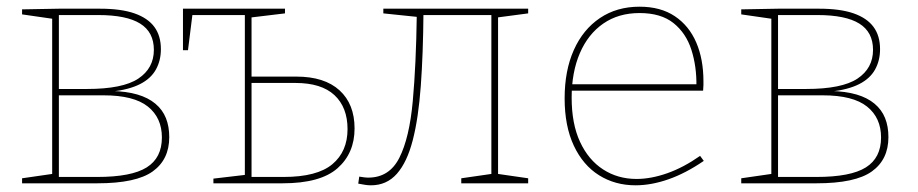

<svg xmlns="http://www.w3.org/2000/svg" viewBox="-20 -548 2743 574"><path d="M156 -522H279Q342 -522 382 -508Q422 -494 441.5 -467.5Q461 -441 461 -401Q461 -367 446 -340Q431 -313 398.5 -296.5Q366 -280 313 -274V-276Q358 -275 390.5 -265.5Q423 -256 444.5 -238Q466 -220 476 -195Q486 -170 486 -138Q486 -71 436.5 -35.5Q387 0 271 0H46V-15L143 -29L136 -21V-499L143 -491L46 -505V-520ZM274 -503H150L156 -510V-276L150 -282H240Q347 -282 393.5 -313Q440 -344 440 -399Q440 -452 399 -477.5Q358 -503 274 -503ZM271 -19Q373 -19 418.5 -47.5Q464 -76 464 -137Q464 -196 422 -229.5Q380 -263 290 -263H150L156 -270V-12L150 -19Z M618 0V-14L720 -26L712 -18V-510L720 -503H548L556 -510L542 -398H527V-522H832V-508L724 -495L732 -502V-313L726 -319H866Q950 -319 995 -278Q1040 -237 1040 -164Q1040 -90 989 -45Q938 0 825 0ZM732 -12 726 -19H828Q928 -19 973.5 -57Q1019 -95 1019 -162Q1019 -227 980 -263.5Q941 -300 863 -300H726L732 -307Z M1089 6Q1080 6 1071 4.5Q1062 3 1051 1L1054 -20Q1061 -19 1067.5 -18Q1074 -17 1081 -17Q1144 -17 1174 -76.5Q1204 -136 1214 -245.5Q1224 -355 1226 -504L1232 -497L1126 -508V-522H1559V-508L1461 -495L1469 -502V-21L1462 -29L1559 -15V0H1359V-15L1456 -29L1449 -21V-510L1455 -503H1236L1246 -511Q1245 -387 1238 -291Q1231 -195 1214 -129Q1197 -63 1166.5 -28.5Q1136 6 1089 6Z M1880 6Q1819 6 1771 -24Q1723 -54 1695.5 -112.5Q1668 -171 1668 -254Q1668 -337 1695.5 -398.5Q1723 -460 1773.5 -494Q1824 -528 1892 -528Q1955 -528 1997.5 -499.5Q2040 -471 2061.5 -421Q2083 -371 2083 -305Q2083 -300 2083 -294Q2083 -288 2082 -277H1677V-296H2071L2062 -290Q2063 -349 2047 -399Q2031 -449 1993.5 -479Q1956 -509 1892 -509Q1829 -509 1783.5 -477.5Q1738 -446 1713.5 -389Q1689 -332 1689 -256Q1689 -178 1714 -124Q1739 -70 1783 -41.5Q1827 -13 1883 -13Q1926 -13 1974.5 -30Q2023 -47 2073 -82L2084 -67Q2030 -30 1978.5 -12Q1927 6 1880 6Z M2306 -522H2429Q2492 -522 2532 -508Q2572 -494 2591.5 -467.5Q2611 -441 2611 -401Q2611 -367 2596 -340Q2581 -313 2548.5 -296.5Q2516 -280 2463 -274V-276Q2508 -275 2540.5 -265.5Q2573 -256 2594.5 -238Q2616 -220 2626 -195Q2636 -170 2636 -138Q2636 -71 2586.5 -35.5Q2537 0 2421 0H2196V-15L2293 -29L2286 -21V-499L2293 -491L2196 -505V-520ZM2424 -503H2300L2306 -510V-276L2300 -282H2390Q2497 -282 2543.5 -313Q2590 -344 2590 -399Q2590 -452 2549 -477.5Q2508 -503 2424 -503ZM2421 -19Q2523 -19 2568.5 -47.5Q2614 -76 2614 -137Q2614 -196 2572 -229.5Q2530 -263 2440 -263H2300L2306 -270V-12L2300 -19Z"/></svg>

Font: Bitter Thin
Style: Regular
Weight: 100
Designer: Sol Matas, and Bitter project Authors
Foundry: Sol Matas
Version: Version 2.002